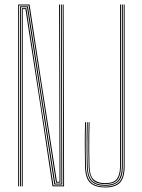

<svg xmlns="http://www.w3.org/2000/svg" viewBox="-20 -820 624 845"><path d="M60 0V-800H110L159.8 -473.8L230.5 -20H242L241 -477L240 -800H244L245 -477L246 -16H226.5L106 -796H64V0ZM68 0V-342.2V-792H103L223 -12H250L249 -477L248 -800H252L252.8 -477L254 -8H219L99 -788H72V-342.2V0ZM76 0V-342.2V-784H96L215 -4H258L256 -800H260L262 0H211L159.5 -343.8L92 -780H80V-342.2V0ZM442.5 5Q400.2 5 377.9 -14.6Q355.5 -34.2 354.2 -88Q353.2 -137.2 353.1 -185.6Q353 -234 354.5 -282.2H358.5Q357.5 -250.8 357.2 -219.2Q357 -187.8 357.2 -155.1Q357.5 -122.5 358.2 -88.2Q359.5 -38.2 379.9 -18.6Q400.2 1 442.5 1Q486.5 1 505.5 -19.8Q524.5 -40.5 524.5 -88V-800H528.5V-88Q528.5 -38.2 508.6 -16.6Q488.8 5 442.5 5ZM442.5 -2.2Q402.5 -2.2 383 -21.2Q363.5 -40.2 362.2 -88.2Q361.5 -120.2 361.2 -153Q361 -185.8 361.2 -218.2Q361.5 -250.8 362.5 -282.2H366.2Q365 -239.5 364.8 -189.5Q364.5 -139.5 366 -88.2Q367.2 -44 385 -25.2Q402.8 -6.5 442.2 -6.5Q485.5 -6.5 500.9 -27.2Q516.2 -48 516.2 -87V-800H520.5V-88Q520.5 -42.5 502.4 -22.4Q484.2 -2.2 442.5 -2.2ZM442.2 -10Q401.2 -10 386.4 -29.9Q371.5 -49.8 370.2 -87.2Q369.2 -126 368.9 -156Q368.5 -186 368.9 -215.5Q369.2 -245 370.2 -282.2H374.2Q373.5 -253.8 373 -221.9Q372.5 -190 372.8 -156.2Q373 -122.5 374 -88.2Q375.2 -45.8 392.5 -29.9Q409.8 -14 442.2 -14Q480.8 -14 494.5 -32.9Q508.2 -51.8 508.2 -87V-800H512.2V-87Q512.2 -50 497.8 -30Q483.2 -10 442.2 -10Z"/></svg>

Font: Big Shoulders Inline Thin
Style: Regular
Weight: 100
Designer: Patric King
Foundry: XO Type Co
Version: Version 2.002